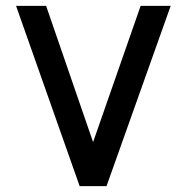

<svg xmlns="http://www.w3.org/2000/svg" viewBox="-20 -638 640 658"><path d="M253 0 35 -618H138L299 -151L462 -618H565L345 0Z"/></svg>

Font: Victor Mono Thin
Style: Regular
Weight: 100
Monospace: yes
Designer: Rune Bjørnerås
Version: Version 1.561;gftools[0.9.30]